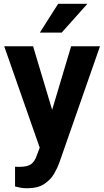

<svg xmlns="http://www.w3.org/2000/svg" viewBox="-20 -770 543 1003"><path d="M152.8 -528.3 252.4 -196.3 351.6 -528.3H502.4L290 79.6Q280.8 106 262.9 137.2Q245.1 168.5 211.4 190.9Q177.7 213.4 121.6 213.4Q101.6 213.4 88.9 210.9Q76.2 208.5 58.6 204.1V101.1Q64 101.1 70.1 101.3Q76.2 101.6 81.1 101.6Q123 101.6 142.3 87.6Q161.6 73.7 171.9 42.5L187.5 1.5L2 -528.3ZM188 -599.6 283.7 -750H436.5L302.2 -599.6Z"/></svg>

Font: Vazirmatn RD UI FD
Style: Bold
Weight: 700
Designer: Saber Rastikerdar
Foundry: Saber Rastikerdar
Version: Version 33.003